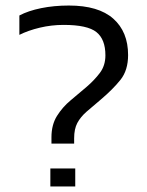

<svg xmlns="http://www.w3.org/2000/svg" viewBox="-20 -674 533 694"><path d="M166 -155V-178Q166 -223 186 -255Q206 -287 235.5 -311.5Q265 -336 293 -360Q321 -384 341 -410.5Q361 -437 361 -474Q361 -532 328.5 -558Q296 -584 210 -584Q166 -584 124 -574Q82 -564 50 -548V-618Q82 -635 128.5 -644.5Q175 -654 229 -654Q336 -654 389.5 -606.5Q443 -559 443 -475Q443 -420 415.5 -385.5Q388 -351 343 -313Q314 -289 292.5 -270Q271 -251 259.5 -229.5Q248 -208 248 -174V-155ZM162 0V-65H252V0Z"/></svg>

Font: Kanit Light
Style: Regular
Weight: 300
Designer: Katatrad Team
Foundry: CadsonDemak
Version: Version 2.000; ttfautohint (v1.8.3)